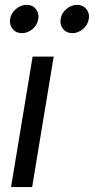

<svg xmlns="http://www.w3.org/2000/svg" viewBox="-20 -759 381 779"><path d="M24.9 0 112.3 -529.3H197.8L110.4 0ZM273.4 -624.5Q250 -624.5 236.1 -641.4Q222.2 -658.2 226.1 -682.1Q229.5 -705.6 249.3 -722.4Q269 -739.3 292.5 -739.3Q316.4 -739.3 330.3 -722.4Q344.2 -705.6 340.3 -682.1Q336.4 -658.2 316.9 -641.4Q297.4 -624.5 273.4 -624.5ZM68.8 -624.5Q45.4 -624.5 31.5 -641.4Q17.6 -658.2 21 -682.1Q24.9 -705.6 44.7 -722.4Q64.5 -739.3 87.9 -739.3Q111.8 -739.3 125.5 -722.4Q139.2 -705.6 135.3 -682.1Q131.8 -658.2 112.3 -641.4Q92.8 -624.5 68.8 -624.5Z"/></svg>

Font: Inter 24pt
Style: Italic
Weight: 400
Italic angle: -9.3988°
Designer: Rasmus Andersson
Foundry: rsms
Version: Version 4.001;git-66647c0bb